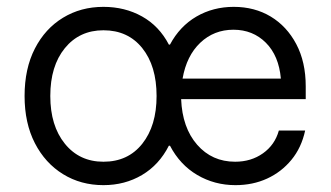

<svg xmlns="http://www.w3.org/2000/svg" viewBox="-20 -530 965 560"><path d="M281.7 10Q215.8 10 163.8 -22.1Q111.7 -54.2 81.7 -112.5Q51.7 -170.8 51.7 -250Q51.7 -330 81.7 -388.3Q111.7 -446.7 163.8 -478.3Q215.8 -510 281.7 -510Q344.2 -510 394.2 -482.1Q444.2 -454.2 472.5 -400H475.8Q504.2 -453.3 552.9 -481.7Q601.7 -510 661.7 -510Q722.5 -510 769.6 -481.7Q816.7 -453.3 844.2 -401.2Q871.7 -349.2 871.7 -278.3V-240.8H508.3Q511.7 -157.5 555 -107.9Q598.3 -58.3 665.8 -58.3Q712.5 -58.3 747.1 -82.9Q781.7 -107.5 793.3 -149.2H870Q859.2 -99.2 830 -63.8Q800.8 -28.3 759.2 -9.2Q717.5 10 666.7 10Q605.8 10 555.4 -19.6Q505 -49.2 475.8 -105H472.5Q444.2 -49.2 394.2 -19.6Q344.2 10 281.7 10ZM281.7 -58.3Q353.3 -58.3 395 -110.8Q436.7 -163.3 436.7 -250Q436.7 -337.5 395 -389.6Q353.3 -441.7 281.7 -441.7Q211.7 -441.7 169.2 -389.6Q126.7 -337.5 126.7 -250Q126.7 -163.3 169.2 -110.8Q211.7 -58.3 281.7 -58.3ZM512.5 -300.8H799.2Q793.3 -367.5 755.4 -405.4Q717.5 -443.3 660.8 -443.3Q604.2 -443.3 564.2 -405.4Q524.2 -367.5 512.5 -300.8Z"/></svg>

Font: Funnel Sans Light Light
Style: Regular
Weight: 300
Version: Version 1.000